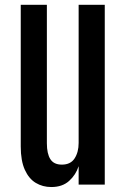

<svg xmlns="http://www.w3.org/2000/svg" viewBox="-20 -752 515 782"><path d="M189 9.8Q153.8 9.8 125.7 -7.1Q97.7 -23.9 81.1 -60.5Q64.5 -97.2 64.5 -155.3V-732.4H170.9V-168.5Q170.9 -126 185.1 -103.8Q199.2 -81.5 231.9 -81.5Q267.6 -81.5 283.9 -106.9Q300.3 -132.3 300.3 -169.9V-732.4H406.7V0H300.3V-75.2Q289.1 -40 261.5 -15.1Q233.9 9.8 189 9.8Z"/></svg>

Font: Antonio Medium
Style: Regular
Weight: 500
Designer: Vernon Adams
Foundry: Vernon Adams
Version: Version 1.002